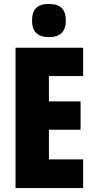

<svg xmlns="http://www.w3.org/2000/svg" viewBox="-20 -957 483 977"><path d="M229 -937C169 -937 143 -909 143 -852C143 -796 172 -768 229 -768C286 -768 315 -796 315 -852C315 -908 289 -937 229 -937ZM403 0V-146H229V-297H390V-441H229V-570H403V-714H59V0Z"/></svg>

Font: Noto Sans Devanagari ExtraCondensed Black
Style: Regular
Weight: 900
Width: 2
Designer: Jelle Bosma - Monotype Design Team
Foundry: Monotype Imaging Inc.
Version: Version 2.004